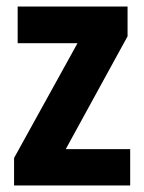

<svg xmlns="http://www.w3.org/2000/svg" viewBox="-20 -567 440 587"><path d="M378 0V-111H181L370 -456V-547H34V-435H217L23 -84V0Z"/></svg>

Font: Noto Sans Lao Looped Condensed
Style: Bold
Weight: 700
Width: 3
Designer: Mark Frömberg, Ben Mitchell
Foundry: The Fontpad Ltd
Version: Version 1.002